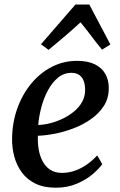

<svg xmlns="http://www.w3.org/2000/svg" viewBox="-20 -844 547 874"><path d="M445.5 -97Q432 -77 402.2 -51.5Q372.5 -26 329.8 -7.8Q287 10.5 234 10.5Q179.5 10.5 141.2 -8.2Q103 -27 79.5 -59Q56 -91 45.2 -130.8Q34.5 -170.5 35 -211.5Q35.5 -284.5 58.2 -348.8Q81 -413 121 -462Q161 -511 214.5 -539Q268 -567 331 -567Q380.5 -567 412.2 -551Q444 -535 459.5 -507.5Q475 -480 475 -445.5Q476 -398.5 453.5 -363Q431 -327.5 394.2 -301.8Q357.5 -276 314 -259.5Q270.5 -243 228 -235Q185.5 -227 152.5 -226Q151 -193.5 156.2 -163.2Q161.5 -133 174.5 -109Q187.5 -85 209 -71Q230.5 -57 261.5 -57Q293 -57 321.8 -67.2Q350.5 -77.5 376 -95.5Q401.5 -113.5 422.5 -136.5ZM306 -512.5Q270.5 -512.5 243.5 -490Q216.5 -467.5 197.5 -431.5Q178.5 -395.5 167.8 -354.2Q157 -313 154 -275Q180.5 -276 210 -283.5Q239.5 -291 267.5 -304.8Q295.5 -318.5 318.5 -337.8Q341.5 -357 354.8 -382Q368 -407 367.5 -437Q367 -474.5 350.8 -493.5Q334.5 -512.5 306 -512.5ZM201 -617 166.5 -642.5 323.5 -823.5H386.5L482.5 -641.5L444.5 -618Q419.5 -648 396 -679.5Q372.5 -711 346.5 -742.5Q312 -710.5 275.2 -679Q238.5 -647.5 201 -617Z"/></svg>

Font: Merriweather 24pt Medium
Style: Italic
Weight: 500
Italic angle: -7.8°
Version: Version 2.101